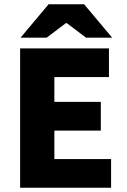

<svg xmlns="http://www.w3.org/2000/svg" viewBox="-20 -877 592 897"><path d="M74 0V-651H489V-517H234V-401H451V-267H234V-134H499V0ZM76 -701 207 -857H373L504 -701H382L292 -769H288L198 -701Z"/></svg>

Font: Source Sans 3 ExtraLight ExtraBold
Style: Regular
Weight: 800
Version: Version 3.052;hotconv 1.1.0;makeotfexe 2.6.0